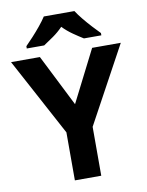

<svg xmlns="http://www.w3.org/2000/svg" viewBox="-100 -1004 823 1075"><g transform="rotate(-10 312.0 -467.0)"><path d="M312 -420 461 -714H624L387 -278V0H237V-273L0 -714H164ZM399 -934Q413 -912 435.5 -884.5Q458 -857 482 -831Q506 -805 524 -787V-774H425Q399 -790 368 -811.5Q337 -833 311 -860Q285 -833 255 -812Q225 -791 199 -774H100V-787Q119 -806 142.5 -831.5Q166 -857 188.5 -884.5Q211 -912 225 -934Z"/></g></svg>

Font: Noto Sans NKo Unjoined
Style: Bold
Weight: 700
Designer: Monotype Design Team
Foundry: Monotype Imaging Inc.
Version: Version 2.004